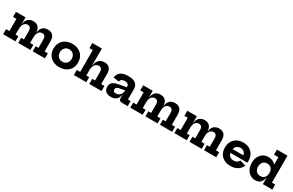

<svg xmlns="http://www.w3.org/2000/svg" viewBox="222 -2441 6266 4103"><g transform="rotate(30 3355.0 -389.5)"><path d="M770.4 0V-125.2H839.5V-337.8Q839.5 -384.7 817.8 -411.7Q796 -438.8 753.2 -438.8Q720.1 -438.8 692.7 -419.8Q665.2 -400.9 648.9 -363.5Q632.7 -326.2 632.7 -271L606.5 -393.2H638Q649.7 -478.7 697.2 -521.7Q744.7 -564.6 821.4 -564.6Q906.5 -564.6 949 -515.5Q991.5 -466.5 991.5 -378.1V-125.2H1071V0ZM38.7 0V-125.2H121.8V-426H38.7V-551.2H273.8V-125.2H343.6V0ZM411.5 0V-125.2H480.7V-337.8Q480.7 -384.7 458.9 -411.7Q437.1 -438.8 394.3 -438.8Q361.2 -438.8 333.8 -419.8Q306.3 -400.9 290.1 -363.5Q273.8 -326.2 273.8 -271L247.6 -393.2H279.2Q290.8 -478.7 338.3 -521.7Q385.8 -564.6 462.5 -564.6Q547.6 -564.6 590.1 -515.5Q632.7 -466.5 632.7 -378.1V-125.2H712.1V0Z M1427.5 11.4Q1336.2 11.4 1268.1 -24.9Q1200 -61.1 1162.3 -125.4Q1124.7 -189.7 1124.7 -274.2Q1124.7 -359.4 1162.3 -424.4Q1200 -489.5 1268 -526Q1336.1 -562.6 1427.4 -562.6Q1518.7 -562.6 1586.8 -526Q1654.8 -489.5 1692.5 -424.4Q1730.2 -359.4 1730.2 -274.2Q1730.2 -189.7 1692.6 -125.4Q1655 -61.1 1587 -24.9Q1518.9 11.4 1427.5 11.4ZM1427.4 -122.9Q1470.6 -122.9 1503.3 -141.8Q1536 -160.6 1554.4 -194.6Q1572.8 -228.6 1572.8 -274.3Q1572.8 -320 1554.4 -354.7Q1536 -389.5 1503.3 -408.9Q1470.6 -428.3 1427.4 -428.3Q1384.3 -428.3 1351.6 -408.9Q1318.9 -389.5 1300.5 -354.7Q1282 -320 1282 -274.3Q1282 -228.6 1300.5 -194.6Q1318.9 -160.6 1351.6 -141.8Q1384.3 -122.9 1427.4 -122.9Z M2020.2 -125.2H2091.1V0H1785.1V-125.2H1868.2V-664.8H1785.1V-790H2020.2ZM2235.7 -125.2V-337.8Q2235.7 -384.7 2214.3 -411.7Q2192.9 -438.8 2150.8 -438.8Q2114.8 -438.8 2085.1 -418.4Q2055.5 -398.1 2037.9 -357.9Q2020.2 -317.7 2020.2 -258.3L1994.1 -377.1H2025.6Q2033.8 -439.7 2058.9 -481.3Q2084 -522.9 2124.3 -543.7Q2164.5 -564.6 2218.6 -564.6Q2303.2 -564.6 2345.5 -515.5Q2387.7 -466.5 2387.7 -378.1V-125.2H2467.2V0H2165.5V-125.2Z M2964.1 0Q2931 0 2913.2 -19.8Q2895.3 -39.5 2895.3 -75.7V-194.2L2906 -214.2L2900 -274.1L2895.3 -307.3V-350.8Q2895.3 -379.5 2883.3 -398.2Q2871.3 -416.9 2848.5 -426Q2825.8 -435.2 2794.1 -435.2Q2749 -435.2 2720.8 -416.8Q2692.5 -398.4 2684.2 -358.8L2544.2 -380.6Q2553 -438.9 2583.6 -480Q2614.2 -521 2669.2 -542.5Q2724.2 -564 2806.7 -564Q2883.9 -564 2937.6 -543.7Q2991.3 -523.5 3019.3 -480.6Q3047.3 -437.7 3047.3 -369.6V-125.5H3113.7V0ZM2702.5 9.8Q2615.9 9.8 2571.5 -30.2Q2527.1 -70.2 2527.1 -143Q2527.1 -214.2 2571.6 -251.3Q2616.1 -288.4 2710.9 -305.5L2923.6 -345.6V-271.4L2754.9 -235.5Q2719 -228.4 2702.4 -211.7Q2685.8 -195 2685.8 -167.7Q2685.8 -137.9 2704.7 -122.5Q2723.6 -107.1 2758.3 -107.1Q2798.7 -107.1 2830.8 -127Q2862.9 -146.9 2881.5 -184.2Q2900 -221.6 2900 -274.1L2925 -156.5H2891Q2880 -72.8 2831.5 -31.5Q2783 9.8 2702.5 9.8Z M3909.4 0V-125.2H3978.5V-337.8Q3978.5 -384.7 3956.8 -411.7Q3935 -438.8 3892.2 -438.8Q3859.1 -438.8 3831.7 -419.8Q3804.2 -400.9 3787.9 -363.5Q3771.7 -326.2 3771.7 -271L3745.5 -393.2H3777Q3788.7 -478.7 3836.2 -521.7Q3883.7 -564.6 3960.4 -564.6Q4045.5 -564.6 4088 -515.5Q4130.5 -466.5 4130.5 -378.1V-125.2H4210V0ZM3177.7 0V-125.2H3260.8V-426H3177.7V-551.2H3412.8V-125.2H3482.6V0ZM3550.5 0V-125.2H3619.7V-337.8Q3619.7 -384.7 3597.9 -411.7Q3576.1 -438.8 3533.3 -438.8Q3500.2 -438.8 3472.8 -419.8Q3445.3 -400.9 3429.1 -363.5Q3412.8 -326.2 3412.8 -271L3386.6 -393.2H3418.2Q3429.8 -478.7 3477.3 -521.7Q3524.8 -564.6 3601.5 -564.6Q3686.6 -564.6 3729.1 -515.5Q3771.7 -466.5 3771.7 -378.1V-125.2H3851.1V0Z M4997.4 0V-125.2H5066.5V-337.8Q5066.5 -384.7 5044.8 -411.7Q5023 -438.8 4980.2 -438.8Q4947.1 -438.8 4919.7 -419.8Q4892.2 -400.9 4875.9 -363.5Q4859.7 -326.2 4859.7 -271L4833.5 -393.2H4865Q4876.7 -478.7 4924.2 -521.7Q4971.7 -564.6 5048.4 -564.6Q5133.5 -564.6 5176 -515.5Q5218.5 -466.5 5218.5 -378.1V-125.2H5298V0ZM4265.7 0V-125.2H4348.8V-426H4265.7V-551.2H4500.8V-125.2H4570.6V0ZM4638.5 0V-125.2H4707.7V-337.8Q4707.7 -384.7 4685.9 -411.7Q4664.1 -438.8 4621.3 -438.8Q4588.2 -438.8 4560.8 -419.8Q4533.3 -400.9 4517.1 -363.5Q4500.8 -326.2 4500.8 -271L4474.6 -393.2H4506.2Q4517.8 -478.7 4565.3 -521.7Q4612.8 -564.6 4689.5 -564.6Q4774.6 -564.6 4817.1 -515.5Q4859.7 -466.5 4859.7 -378.1V-125.2H4939.1V0Z M5650.5 11.3Q5558.9 11.3 5492.2 -25Q5425.5 -61.2 5389.4 -125.3Q5353.3 -189.4 5353.3 -273.8Q5353.3 -359 5389.3 -424.1Q5425.4 -489.3 5491 -526Q5556.5 -562.7 5645.3 -562.7Q5734.7 -562.7 5799.3 -526.2Q5863.9 -489.7 5899 -424.6Q5934.1 -359.6 5934.1 -273.7Q5934.1 -259.7 5934 -249.6Q5933.9 -239.5 5933.2 -232.2H5783.1Q5784.3 -243 5784.7 -254.5Q5785 -266.1 5785 -280.6Q5785 -326.6 5768.9 -361.2Q5752.9 -395.9 5722.1 -415.3Q5691.3 -434.7 5647.8 -434.7Q5606.1 -434.7 5574.7 -414.7Q5543.2 -394.8 5525.9 -358.6Q5508.5 -322.4 5508.5 -273.8Q5508.5 -229.6 5525.9 -195.5Q5543.3 -161.5 5575.1 -142.1Q5607 -122.8 5651.7 -122.8Q5696.8 -122.8 5729.7 -143.1Q5762.7 -163.3 5778.4 -197.3L5925.3 -154.6Q5894.4 -77.7 5822.1 -33.2Q5749.9 11.3 5650.5 11.3ZM5449.8 -232.2V-325.4H5843.4L5860.1 -232.2Z M6448.4 0V-205.5L6451.4 -244.5V-317.3L6448.4 -406.7V-664.8H6340V-790H6600.4V-125.2H6681.6V0ZM6269.1 -562.6Q6329.4 -562.6 6380.1 -536.3Q6430.8 -510.1 6468.2 -457.2Q6505.7 -404.3 6525.8 -324.9L6451.4 -276.9Q6451.4 -322.4 6435 -357Q6418.5 -391.6 6387.1 -410.9Q6355.7 -430.3 6311.3 -430.3Q6267.5 -430.3 6236.1 -410.8Q6204.7 -391.3 6187.9 -356.5Q6171.1 -321.7 6171.1 -275.6Q6171.1 -229.5 6188.5 -194.7Q6206 -159.9 6237.5 -140.5Q6269.1 -121 6311.3 -121Q6355.1 -121 6386.5 -140.5Q6417.9 -159.9 6434.6 -195Q6451.4 -230.2 6451.4 -276.9L6466.4 -154.4H6443Q6433.2 -101.7 6410.6 -64.7Q6388 -27.8 6351.1 -8.2Q6314.2 11.3 6262.3 11.3Q6205.5 11.3 6159.8 -11Q6114.1 -33.3 6081.6 -72.8Q6049.1 -112.3 6031.8 -164.3Q6014.4 -216.3 6014.4 -275.6Q6014.4 -363 6046.1 -427.5Q6077.9 -492.1 6135.1 -527.3Q6192.4 -562.6 6269.1 -562.6Z"/></g></svg>

Font: Hepta Slab ExtraLight
Style: Regular
Weight: 200
Designer: Michael LaGattuta
Foundry: Michael LaGattuta
Version: Version 1.100